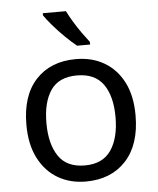

<svg xmlns="http://www.w3.org/2000/svg" viewBox="-54 -813 714 869"><g transform="rotate(-5 302.5 -378.0)"><path d="M551 -269Q551 -136 483.5 -63Q416 10 301 10Q230 10 174.5 -22.5Q119 -55 87 -117.5Q55 -180 55 -269Q55 -402 122 -474Q189 -546 304 -546Q377 -546 432.5 -513.5Q488 -481 519.5 -419.5Q551 -358 551 -269ZM146 -269Q146 -174 183.5 -118.5Q221 -63 303 -63Q384 -63 422 -118.5Q460 -174 460 -269Q460 -364 422 -418Q384 -472 302 -472Q220 -472 183 -418Q146 -364 146 -269ZM278 -766Q289 -744 305.5 -716.5Q322 -689 340.5 -663Q359 -637 374 -618V-606H315Q292 -624 263 -652.5Q234 -681 209.5 -709.5Q185 -738 173 -756V-766Z"/></g></svg>

Font: Noto Sans Sogdian
Style: Regular
Weight: 400
Designer: Monotype Design Team
Foundry: Monotype Imaging Inc.
Version: Version 2.002; ttfautohint (v1.8.4.7-5d5b)